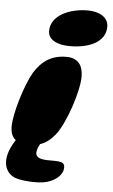

<svg xmlns="http://www.w3.org/2000/svg" viewBox="-58 -676 535 908"><g transform="rotate(5 209.5 -222.5)"><path d="M253 -462.5C337.5 -462.5 420 -493.5 420 -569C420 -617 372 -638 321.5 -638C240.5 -638 147.5 -602.5 147.5 -525C147.5 -492.5 177 -462.5 253 -462.5ZM183.5 190C224.5 183.5 266.5 157.5 273.5 123.5C283 76.5 242 86 191 84C151 83 132 71.5 139 42.5C142 30 146.5 20 151.5 11.5C178 3 199.5 -14 220.5 -39C268 -96.5 319.5 -254.5 319.5 -323C319.5 -377.5 294.5 -410.5 241 -410.5C169.5 -410.5 124.5 -379.5 88 -321C53 -261.5 10.5 -122.5 10.5 -61C10.5 -32.5 17.5 -11 35.5 2.5C20 26.5 8 51 3.5 70C-11.5 123 8.5 165 48 180.5C78 192.5 148 196 183.5 190Z"/></g></svg>

Font: Gluten
Style: Bold Italic
Weight: 700
Italic angle: -13°
Designer: Tyler Finck
Foundry: Etcetera Type Company
Version: Version 0.920